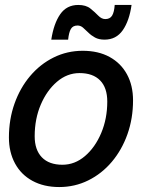

<svg xmlns="http://www.w3.org/2000/svg" viewBox="-20 -745 604 775"><path d="M219 10Q157 10 111 -15Q65 -40 40.5 -85.5Q16 -131 16 -190Q16 -263 38.5 -326.5Q61 -390 101.5 -438Q142 -486 196.5 -513Q251 -540 314 -540Q377 -540 422.5 -515Q468 -490 492.5 -445Q517 -400 517 -340Q517 -267 494.5 -203.5Q472 -140 431.5 -92Q391 -44 336.5 -17Q282 10 219 10ZM232 -80Q282 -80 323 -115Q364 -150 388.5 -208Q413 -266 413 -335Q413 -391 384 -420.5Q355 -450 301 -450Q251 -450 210 -415Q169 -380 144.5 -322.5Q120 -265 120 -195Q120 -140 149 -110Q178 -80 232 -80ZM187 -585Q197 -650 223 -687.5Q249 -725 296 -725Q327 -725 345 -710.5Q363 -696 376.5 -682Q390 -668 405 -668Q424 -668 432.5 -682Q441 -696 443 -725H511Q502 -661 475.5 -623Q449 -585 402 -585Q379 -585 363.5 -593.5Q348 -602 336.5 -613.5Q325 -625 315 -633.5Q305 -642 293 -642Q274 -642 266 -628Q258 -614 255 -585Z"/></svg>

Font: Radio Canada Big
Style: Italic
Weight: 400
Italic angle: -12°
Designer: Étienne Aubert Bonn
Foundry: Coppers and Brasses
Version: Version 1.001